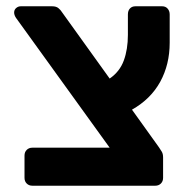

<svg xmlns="http://www.w3.org/2000/svg" viewBox="-20 -591 611 611"><path d="M83 0Q72 0 65 -7Q58 -14 58 -25V-96Q58 -107 65 -114Q72 -121 83 -121H329L31 -534Q25 -543 25 -551Q25 -560 31.5 -565.5Q38 -571 46 -571H146Q159 -571 166 -565Q173 -559 176 -554L329 -341Q361 -363 374 -398.5Q387 -434 387 -480V-545Q387 -557 393.5 -564Q400 -571 411 -571H496Q507 -571 513.5 -563.5Q520 -556 520 -545V-455Q520 -386 490 -331Q460 -276 400 -242L486 -122Q491 -115 495 -108Q499 -101 499 -90V-25Q499 -14 492 -7Q485 0 474 0Z"/></svg>

Font: Fz Rubik SemBd
Style: Regular
Weight: 600
Designer: Hubert and Fischer
Foundry: Hubert and Fischer
Version: Vit hóa bi FontZin.com